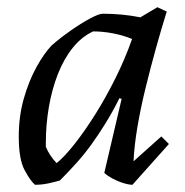

<svg xmlns="http://www.w3.org/2000/svg" viewBox="-20 -500 513 532"><path d="M77 12Q64 1 48 -29Q32 -59 32 -121Q32 -178 46 -227Q60 -276 81 -314Q102 -352 123 -374Q147 -395 175.5 -415Q204 -435 229 -448.5Q254 -462 265 -462Q291 -462 317.5 -459.5Q344 -457 369 -452L416 -480L442 -468Q427 -420 412 -366Q397 -312 383.5 -257Q370 -202 361 -149.5Q352 -97 350 -53L427 -122L448 -101L347 12Q337 12 321 7Q305 2 290.5 -6Q276 -14 269 -21L317 -226L311 -228Q292 -190 272.5 -158.5Q253 -127 233.5 -100Q214 -73 192 -48.5Q170 -24 146 0Q133 4 114.5 8Q96 12 77 12ZM137 -48Q159 -66 187 -101.5Q215 -137 244.5 -184Q274 -231 300.5 -284.5Q327 -338 346 -392Q322 -402 293.5 -407.5Q265 -413 238 -413Q206 -398 181.5 -367.5Q157 -337 140.5 -295Q124 -253 115.5 -204Q107 -155 107 -104Q107 -101 107 -98.5Q107 -96 107 -93Q112 -81 120 -69Q128 -57 137 -48Z"/></svg>

Font: Labrada
Style: Italic
Weight: 400
Italic angle: -7°
Designer: Mercedes Jáuregui
Foundry: Omnibus-Type Team
Version: Version 1.000